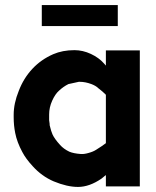

<svg xmlns="http://www.w3.org/2000/svg" viewBox="-20 -736 615 758"><path d="M288 2Q245 2 192 -20Q145 -40 109 -80Q82 -109 68 -136Q47 -175 40 -211Q34 -241 34 -273Q34 -275 34 -278Q34 -280 34 -283Q34 -328 54 -377Q73 -427 107.5 -464Q142 -501 190 -522Q227 -538 274 -538Q307 -538 339 -523Q371 -508 391 -485L398 -477V-537H532V0H398V-45Q386 -35 381 -31Q333 2 288 2ZM176 -242Q182 -217 187 -206Q195 -188 217 -164Q231 -148 254 -137Q271 -130 299 -128Q312 -127 329 -132Q348 -137 360 -145Q384 -160 397 -170L398 -171V-361L397 -363Q385 -375 368 -388H367V-389Q357 -398 341 -404Q317 -413 295 -413Q293 -413 291 -413L250 -404Q230 -394 213 -378Q198 -365 186 -338.5Q174 -312 174 -284Q174 -279 174 -274Q173 -262 176 -247Q176 -247 176 -245ZM145 -633V-716H445V-633Z"/></svg>

Font: Oxford Sans
Style: Bold
Weight: 700
Designer: Matt McInerney, Pablo Impallari, Rodrigo Fuenzalida
Foundry: Matt McInerney, Pablo Impallari, Rodrigo Fuenzalida
Version: Version 3.000g; ttfautohint (v1.5) -l 8 -r 28 -G 28 -x 14 -D